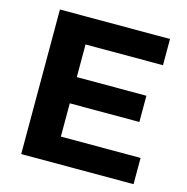

<svg xmlns="http://www.w3.org/2000/svg" viewBox="-104 -799 875 898"><g transform="rotate(15 334.0 -350.0)"><path d="M77 -700H610V-573H235V-415H572V-288H235V-127H621V0H77Z"/></g></svg>

Font: Alexandria SemiBold
Style: Regular
Weight: 600
Designer: Mohamed Gaber
Foundry: Kief Type Foundry
Version: Version 5.100